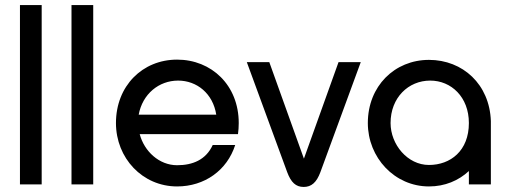

<svg xmlns="http://www.w3.org/2000/svg" viewBox="-20 -730 2012 760"><path d="M59 0H145V-710H59Z M263 0H349V-710H263Z M925 -243C925 -393 817 -494 681 -494C544 -494 439 -390 439 -243C439 -104 544 8 681 8C790 8 879 -56 911 -156H822C795 -97 742 -76 681 -76C610 -76 551 -131 533 -199H922C924 -213 925 -228 925 -243ZM685 -411C759 -411 823 -360 836 -276H529C544 -358 609 -411 685 -411Z M1046 -484H957L1117 -48C1132 -8 1151 10 1182 10C1213 10 1233 -8 1248 -48L1408 -484H1320L1183 -102Z M1923 -243V-251C1918 -396 1812 -493 1678 -493C1542 -493 1436 -389 1436 -243C1436 -106 1542 8 1678 8C1741 8 1795 -15 1836 -53V0H1923V-205ZM1678 -77C1593 -77 1526 -158 1526 -243C1526 -343 1596 -411 1683 -411C1766 -411 1836 -346 1836 -243C1836 -133 1763 -77 1678 -77Z"/></svg>

Font: Radis Sans
Style: Regular
Weight: 400
Designer: Gaël Goy
Foundry: Gaël Goy
Version: 1.0